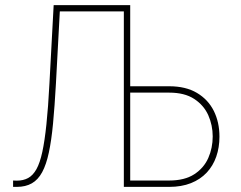

<svg xmlns="http://www.w3.org/2000/svg" viewBox="-20 -731 942 751"><path d="M189.9 -710.9H215.3L198.7 -402.8Q193.8 -314.9 187.5 -248.3Q181.2 -181.6 171.1 -134.5Q161.1 -87.4 145 -57.6Q128.9 -27.8 104.5 -13.9Q80.1 0 45.4 0H31.2V-24.9L45.9 -24.4Q71.3 -24.4 90.1 -34.7Q108.9 -44.9 122.6 -69.3Q136.2 -93.8 145.5 -136.7Q154.8 -179.7 161.6 -245.1Q168.5 -310.5 173.3 -402.8ZM474.1 -710.9V-686.5H200.7V-710.9ZM473.1 -393.6H641.6Q706.5 -393.6 750.2 -367.7Q793.9 -341.8 816.2 -297.4Q838.4 -252.9 838.4 -196.3Q838.4 -154.3 825.9 -118.4Q813.5 -82.5 788.6 -55.9Q763.7 -29.3 726.8 -14.6Q689.9 0 641.6 0H464.4V-710.9H489.3V-24.9H641.6Q702.1 -24.9 739.7 -49.3Q777.3 -73.7 794.7 -113Q812 -152.3 812 -197.3Q812 -241.2 794.7 -280.3Q777.3 -319.3 739.7 -344Q702.1 -368.7 641.6 -368.7H473.1Z"/></svg>

Font: Roboto Condensed Thin
Style: Regular
Weight: 250
Width: 3
Designer: Christian Robertson
Foundry: Google
Version: Version 3.009; 2024